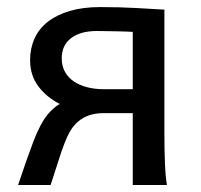

<svg xmlns="http://www.w3.org/2000/svg" viewBox="-20 -528 575 548"><path d="M358.9 -273.4V-437Q352.1 -437.5 338.6 -438Q325.2 -438.5 309.8 -438.7Q294.4 -439 279.8 -439.2Q265.1 -439.5 256.3 -439.5Q209.5 -439.5 182.9 -419.2Q156.2 -398.9 156.2 -361.3Q156.2 -338.9 165.8 -322.3Q175.3 -305.7 191.7 -294.9Q208 -284.2 229.7 -278.8Q251.5 -273.4 275.9 -273.4ZM275.9 -205.1Q231.4 -205.1 203.6 -181.6Q190.9 -170.9 181.9 -156.2Q172.9 -141.6 164.6 -120.4Q156.2 -99.1 147 -69.6Q137.7 -40 124.5 0H31.7Q56.6 -75.2 75.9 -125.7Q95.2 -176.3 117.2 -202.6Q124.5 -211.4 133.1 -218.8Q141.6 -226.1 150.4 -231.4Q112.8 -250.5 89.4 -281.7Q65.9 -313 65.9 -356.4Q65.9 -390.1 78.6 -418.2Q91.3 -446.3 116.7 -466.1Q142.1 -485.8 179.4 -496.8Q216.8 -507.8 266.1 -507.8Q322.3 -507.8 369.1 -505.1Q416 -502.4 449.2 -500.5V-148.9Q449.2 -98.1 450.9 -59.3Q452.6 -20.5 456.5 0H358.9V-205.1Z"/></svg>

Font: Andika
Style: Regular
Weight: 400
Designer: Victor Gaultney, Annie Olsen, Julie Remington, Don Collingsworth, Eric Hays
Foundry: SIL International
Version: Version 1.001